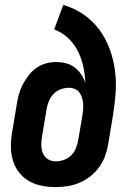

<svg xmlns="http://www.w3.org/2000/svg" viewBox="-20 -755 540 783"><path d="M207 8Q178 8 150 2.5Q122 -3 98.5 -16.5Q75 -30 58 -51.5Q41 -73 33 -99.5Q25 -126 24.5 -155Q24 -184 29 -213L48 -327Q51 -348 56.5 -368.5Q62 -389 72 -408.5Q82 -428 95.5 -446Q109 -464 127 -477Q145 -490 166 -496Q187 -502 207 -502Q229 -502 249 -497Q269 -492 284.5 -480Q300 -468 311.5 -451Q323 -434 328 -415Q327 -450 319.5 -484Q312 -518 297 -547.5Q282 -577 257.5 -600Q233 -623 201 -635L238 -735Q283 -722 320 -696.5Q357 -671 383.5 -636Q410 -601 426 -558.5Q442 -516 448.5 -470Q455 -424 451.5 -376Q448 -328 440 -280L421 -166Q417 -142 408.5 -118.5Q400 -95 384.5 -73.5Q369 -52 348.5 -36Q328 -20 304.5 -10Q281 0 256 4Q231 8 207 8ZM208 -97Q224 -97 241 -103Q258 -109 270.5 -121.5Q283 -134 289.5 -150.5Q296 -167 299 -184L316 -283Q318 -295 319 -307.5Q320 -320 319 -332.5Q318 -345 314.5 -356.5Q311 -368 304 -377.5Q297 -387 285.5 -392Q274 -397 261 -397Q245 -397 228 -391Q211 -385 198.5 -372Q186 -359 179.5 -343Q173 -327 170 -310L151 -196Q148 -179 148.5 -161.5Q149 -144 155.5 -129Q162 -114 176 -105.5Q190 -97 208 -97Z"/></svg>

Font: Iosevka Term Curly Extrabold
Style: Italic
Weight: 800
Italic angle: -9°
Designer: Belleve Invis
Foundry: Belleve Invis
Version: Version 32.3.0